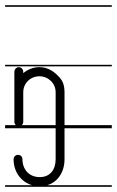

<svg xmlns="http://www.w3.org/2000/svg" viewBox="-22 -483 448 735"><path d="M-2.5 -463V-457H406V-463ZM-2.5 -235V-229H406V-235ZM-2.5 -4V8H406V-4ZM-2.5 226V232H406V226ZM50 -226C46.5 -226 33 -223 33 -207V-17C33 -7.6 39.5 0 50 0C60.6 0 67 -7.6 67 -17V-130C67 -164 94 -191 129 -191C163 -191 191 -164 191 -130V127C191 165 171 195 130 195C89 195 64 165 64 127C64 121 61 115 56 112C43.4 105.7 30 113.3 30 127C30 184 71 230 130 230C189 230 225 184 225 127V-130C225 -164 213 -178 208 -184C188 -208 162 -226 129 -226C105 -226 84 -217 67 -203V-207C67 -223.1 53.4 -226 50 -226Z"/></svg>

Font: LetsTraceRuled
Style: Medium
Weight: 500
Version: Version 003.000